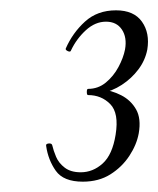

<svg xmlns="http://www.w3.org/2000/svg" viewBox="-20 -749 307 372"><path d="M175 -568 174.4 -576.4Q196.2 -574 214.9 -564.4Q233.6 -554.8 243.7 -537Q253.8 -519.2 248.8 -490.6Q244.8 -468.6 230.6 -447Q216.4 -425.4 193.9 -411.2Q171.4 -397 140.4 -397Q103 -397 88.1 -418.1Q73.2 -439.2 69.4 -466.4Q68.4 -470.4 74.3 -471Q80.2 -471.6 81.2 -467.6Q83.6 -457.2 88.7 -445.1Q93.8 -433 105.5 -424.1Q117.2 -415.2 136.4 -415.2Q160 -415.2 178.9 -432.2Q197.8 -449.2 204 -488Q210.8 -529.8 193.6 -547.3Q176.4 -564.8 150.6 -564.8Q148.2 -564.8 148.2 -570.8Q148.2 -576.8 150.6 -576.8Q170.2 -576.8 185.1 -589.1Q200 -601.4 209.5 -619.1Q219 -636.8 222.2 -653Q226.4 -676.4 216.2 -691.7Q206 -707 185.4 -707Q164.4 -707 146.3 -690.4Q128.2 -673.8 117.6 -651.4Q116.6 -647.6 111.5 -649.9Q106.4 -652.2 107.4 -655Q120.6 -685.2 144.6 -707.1Q168.6 -729 204.8 -729Q239.4 -729 255 -707Q270.6 -685 265.4 -653Q261.4 -632.2 248.2 -614.6Q235 -597 216 -584.6Q197 -572.2 175 -568Z"/></svg>

Font: Cormorant Infant Light
Style: Italic
Weight: 300
Italic angle: -10°
Designer: Christian Thalmann (Catharsis Fonts)
Foundry: Catharsis Fonts
Version: Version 4.001